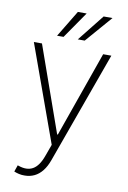

<svg xmlns="http://www.w3.org/2000/svg" viewBox="-103 -817 723 1082"><g transform="rotate(10 259.0 -276.0)"><path d="M116.7 204.1Q100.1 204.6 84.2 200.9Q68.4 197.3 55.7 191.9L68.8 154.3L74.7 156.2Q122.6 172.9 156.7 154.1Q190.9 135.3 212.4 75.7L237.3 7.3L37.6 -545.9H84L257.3 -55.7H261.2L434.1 -545.9H481L250.5 92.8Q237.3 129.9 217.5 154.8Q197.8 179.7 172.4 191.9Q147 204.1 116.7 204.1ZM278.8 -603.5 399.9 -755.9H450.7L318.4 -603.5ZM160.2 -603.5 252.4 -755.9H302.7L197.3 -603.5Z"/></g></svg>

Font: Inter Tight ExtraLight
Style: Regular
Weight: 250
Designer: Rasmus Andersson
Foundry: rsms
Version: Version 3.004